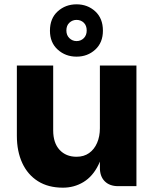

<svg xmlns="http://www.w3.org/2000/svg" viewBox="-20 -861 714 888"><path d="M442 -85V-558H611V0H527Q487 0 464.5 -22.5Q442 -45 442 -85ZM271 7Q203 7 155.5 -23Q108 -53 83 -107Q58 -161 58 -233V-558H226V-258Q226 -200 255.5 -168Q285 -136 334 -136Q368 -136 392 -153Q416 -170 429 -200Q442 -230 442 -268L465 -239Q462 -153 435.5 -99Q409 -45 366 -19Q323 7 271 7ZM456 -719Q456 -664 420.5 -631.5Q385 -599 334 -599Q283 -599 247 -631.5Q211 -664 211 -719Q211 -776 247 -808.5Q283 -841 334 -841Q385 -841 420.5 -808.5Q456 -776 456 -719ZM381 -720Q381 -743 367.5 -756Q354 -769 334 -769Q315 -769 301 -756Q287 -743 287 -720Q287 -698 301 -684.5Q315 -671 334 -671Q354 -671 367.5 -684.5Q381 -698 381 -720Z"/></svg>

Font: Parkinsans
Style: Bold
Weight: 700
Designer: Red Stone, Indian Type Foundry
Foundry: Indian Type Foundry
Version: Version 1.000